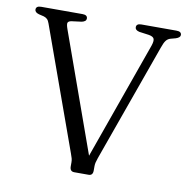

<svg xmlns="http://www.w3.org/2000/svg" viewBox="-79 -778 846 855"><g transform="rotate(10 344.5 -350.0)"><path d="M469.5 -683.5Q469.5 -700 492 -700H651Q673.5 -700 673.5 -684Q673.5 -672.5 653.5 -666L631 -660Q618.5 -656.5 610.8 -646.5Q603 -636.5 595 -613L404.5 -80.5Q400 -68 398 -59.2Q396 -50.5 396 -42V-22.5Q396 0 377 0H312Q292 0 292 -23V-42Q292 -51 289.8 -59Q287.5 -67 283 -79.5L84 -632.5Q79.5 -645.5 73.5 -651.2Q67.5 -657 58 -660L35 -665.5Q16 -671 16 -683.5Q16 -700 39 -700H226Q248.5 -700 248.5 -683.5Q248.5 -670.5 228.5 -666L182 -660Q169 -657.5 166.5 -650.2Q164 -643 171.5 -622L364 -84L553 -615Q560.5 -637 556.5 -646.8Q552.5 -656.5 533 -660L489 -666Q469.5 -670.5 469.5 -683.5Z"/></g></svg>

Font: Fraunces 9pt S050 Light
Style: Regular
Weight: 300
Version: Version 1.000; ttfautohint (v1.8.3)